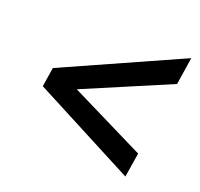

<svg xmlns="http://www.w3.org/2000/svg" viewBox="-83 -597 624 600"><g transform="rotate(20 228.5 -297.0)"><path d="M390 -88 51 -265 61 -329 457 -506 443 -415 97 -268 104 -317 403 -169Z"/></g></svg>

Font: Rokkitt SemiBold
Style: Italic
Weight: 600
Italic angle: -9°
Designer: Vernon Adams
Foundry: Vernon Adams
Version: Version 3.103